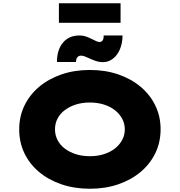

<svg xmlns="http://www.w3.org/2000/svg" viewBox="-20 -1150 1104 1180"><path d="M533 10Q437 10 357 -17.5Q277 -45 219 -94Q161 -143 129.5 -209.5Q98 -276 98 -355Q98 -434 130 -500.5Q162 -567 220 -616Q278 -665 357.5 -692.5Q437 -720 532 -720Q628 -720 707.5 -692.5Q787 -665 845 -616Q903 -567 935 -500.5Q967 -434 967 -356Q967 -276 935 -209.5Q903 -143 845 -94Q787 -45 707.5 -17.5Q628 10 533 10ZM532 -190Q579 -190 618.5 -202.5Q658 -215 686.5 -237.5Q715 -260 731 -290Q747 -320 747 -355Q747 -390 731 -420Q715 -450 686.5 -472.5Q658 -495 618.5 -507.5Q579 -520 532 -520Q485 -520 446 -507.5Q407 -495 378 -473Q349 -451 333.5 -421Q318 -391 318 -355Q318 -320 333.5 -289.5Q349 -259 378 -237Q407 -215 446 -202.5Q485 -190 532 -190ZM611 -768Q594 -768 576 -773Q558 -778 532 -790Q513 -799 500.5 -803.5Q488 -808 478 -808Q463 -808 455 -797.5Q447 -787 447 -769H330Q330 -844 367 -888Q404 -932 468 -932Q483 -932 499 -928.5Q515 -925 547 -909Q565 -900 574 -896Q583 -892 592 -892Q605 -892 611.5 -903Q618 -914 617 -932H733Q733 -886 717.5 -848.5Q702 -811 674.5 -789.5Q647 -768 611 -768ZM342 -1010V-1130H721V-1010Z"/></svg>

Font: Lexend Peta Black
Style: Regular
Weight: 900
Version: Version 1.007